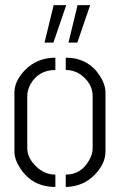

<svg xmlns="http://www.w3.org/2000/svg" viewBox="-20 -739 475 760"><path d="M251 -570.3 287.1 -718.8H336.9L286.1 -570.3ZM156.2 -570.3 192.4 -718.8H242.2L191.4 -570.3ZM37.1 -139.6V-372.1Q37.1 -418 78.1 -460.9Q127 -510.7 199.2 -510.7V-461.9Q133.8 -461.9 101.6 -407.2Q87.9 -382.8 87.9 -359.4V-152.3Q87.9 -113.3 125 -78.1Q158.2 -47.9 199.2 -47.9V1Q108.4 1 60.5 -72.3Q37.1 -107.4 37.1 -139.6ZM240.2 1V-47.9Q300.8 -47.9 332 -103.5Q346.7 -127.9 346.7 -150.4V-359.4Q346.7 -402.3 309.6 -435.5Q279.3 -461.9 240.2 -461.9V-510.7Q328.1 -510.7 375 -439.5Q397.5 -404.3 397.5 -372.1V-139.6Q397.5 -92.8 357.4 -49.8Q310.5 0 240.2 1Z"/></svg>

Font: Post No Bills Jaffna
Style: Regular
Weight: 400
Designer: Kosala Senevirathne, Siva Puranthara, Lasantha Premarathna, Tharique Azeez
Foundry: Mooniak
Version: Version 1.220 ; ttfautohint (v1.6)